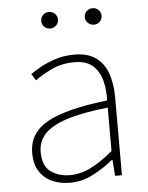

<svg xmlns="http://www.w3.org/2000/svg" viewBox="-53 -778 642 834"><g transform="rotate(-5 268.0 -360.5)"><path d="M218 13Q177 13 142.5 -2Q108 -17 87 -48.5Q66 -80 66 -130Q66 -218 149 -263.5Q232 -309 410 -329Q412 -372 402.5 -412.5Q393 -453 365 -480Q337 -507 282 -507Q226 -507 181 -485Q136 -463 110 -443L92 -472Q109 -484 137.5 -500Q166 -516 203.5 -528Q241 -540 284 -540Q346 -540 381.5 -512.5Q417 -485 431.5 -440Q446 -395 446 -341V0H416L411 -70H408Q368 -37 319.5 -12Q271 13 218 13ZM221 -20Q268 -20 313 -42.5Q358 -65 410 -109V-298Q296 -286 228.5 -263.5Q161 -241 132 -208.5Q103 -176 103 -131Q103 -70 138 -45Q173 -20 221 -20ZM191 -662Q176 -662 165.5 -672.5Q155 -683 155 -698Q155 -713 165.5 -723.5Q176 -734 191 -734Q207 -734 217.5 -723.5Q228 -713 228 -698Q228 -683 217.5 -672.5Q207 -662 191 -662ZM382 -662Q367 -662 356 -672.5Q345 -683 345 -698Q345 -713 356 -723.5Q367 -734 382 -734Q397 -734 407.5 -723.5Q418 -713 418 -698Q418 -683 407.5 -672.5Q397 -662 382 -662Z"/></g></svg>

Font: Noto Sans JP Thin Thin
Style: Regular
Weight: 250
Version: Version 2.004-H2;hotconv 1.0.118;makeotfexe 2.5.65603